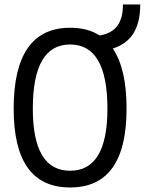

<svg xmlns="http://www.w3.org/2000/svg" viewBox="-20 -827 646 857"><path d="M293 9.8C460.4 9.8 544.9 -106.4 544.9 -341.8C544.9 -460.9 524.4 -550.3 483.4 -610.4C566.4 -636.7 606 -700.2 606 -807.1H528.8C528.8 -724.1 495.6 -680.7 425.8 -668.9H424.3C388.7 -691.9 344.7 -703.1 293 -703.1C125.5 -703.1 41 -583 41 -341.8C41 -106.4 125.5 9.8 293 9.8ZM293 -64.9C182.1 -64.9 126.5 -156.7 126.5 -341.8C126.5 -533.7 182.1 -628.4 293 -628.4C403.8 -628.4 459.5 -533.7 459.5 -341.8C459.5 -156.7 403.8 -64.9 293 -64.9Z"/></svg>

Font: Cascadia Mono PL SemiLight
Style: Regular
Weight: 350
Monospace: yes
Designer: Aaron Bell
Foundry: Saja Typeworks
Version: Version 2404.023